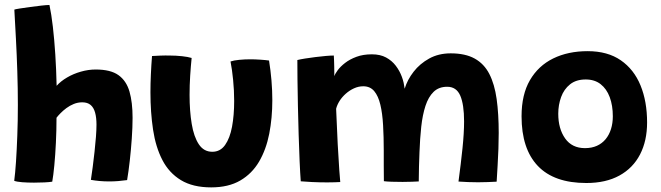

<svg xmlns="http://www.w3.org/2000/svg" viewBox="-20 -742 2718 790"><path d="M195 5.5Q183.5 7.5 162.8 8.5Q142 9.5 120 9.5Q94 9.5 71.5 7.8Q49 6 38.5 2Q42.5 -28 45.8 -76.2Q49 -124.5 51.2 -184.5Q53.5 -244.5 53.5 -310.5Q53.5 -378 51.2 -448Q49 -518 45.5 -583.2Q42 -648.5 39 -702.5Q42.5 -704 61 -707Q79.5 -710 104 -713.2Q128.5 -716.5 150.5 -719Q172.5 -721.5 183.5 -721.5Q191.5 -684 197.5 -632Q203.5 -580 207.5 -518.2Q211.5 -456.5 213 -389Q230 -408 256 -423.2Q282 -438.5 312.8 -447.2Q343.5 -456 374 -456Q435 -456 467.5 -432.8Q500 -409.5 512.8 -365.2Q525.5 -321 525.5 -257.5Q525.5 -217.5 522.2 -171.5Q519 -125.5 514 -81Q509 -36.5 503 -1Q485.5 1.5 467 3Q448.5 4.5 430 4.5Q409.5 4.5 389.8 2.8Q370 1 354 -2Q357.5 -24.5 361.5 -55Q365.5 -85.5 369 -117.8Q372.5 -150 374.8 -179.2Q377 -208.5 377 -229Q377 -258.5 371.2 -279Q365.5 -299.5 352.8 -310.2Q340 -321 318.5 -321Q300 -321 283.5 -314.2Q267 -307.5 253.2 -297.2Q239.5 -287 229 -276.2Q218.5 -265.5 212.5 -257.5Q212.5 -206 210 -154.8Q207.5 -103.5 203.5 -61.5Q199.5 -19.5 195 5.5Z M928.5 -489Q941 -493.5 964.2 -495.8Q987.5 -498 1009.5 -498Q1028 -498 1050.5 -496.5Q1073 -495 1087 -493Q1093.5 -452.5 1097 -411.2Q1100.5 -370 1100.5 -330Q1100.5 -256.5 1087.8 -191.5Q1075 -126.5 1046 -77Q1017 -27.5 968.5 0.8Q920 29 849 29Q773.5 29 724.5 -0.8Q675.5 -30.5 648 -83.8Q620.5 -137 609.8 -208.2Q599 -279.5 599 -362Q599 -398.5 600.8 -436.2Q602.5 -474 605.5 -511.5Q618.5 -512.5 639.8 -513.2Q661 -514 678.5 -513.5Q703.5 -513.5 728.8 -510.8Q754 -508 768.5 -503.5Q765 -469.5 762.5 -430.2Q760 -391 760 -351.5Q760 -285.5 768.8 -232.5Q777.5 -179.5 798 -148.5Q818.5 -117.5 853.5 -117.5Q886.5 -117.5 906.2 -145.5Q926 -173.5 934.8 -220.8Q943.5 -268 943.5 -326.5Q943.5 -370.5 939.2 -413.2Q935 -456 928.5 -489Z M1217.5 4Q1215 -28.5 1212.8 -79Q1210.5 -129.5 1208.8 -188.8Q1207 -248 1205.8 -306.5Q1204.5 -365 1204 -414.8Q1203.5 -464.5 1203.5 -495Q1215.5 -498 1235.5 -501.2Q1255.5 -504.5 1278 -507.2Q1300.5 -510 1320.8 -511.8Q1341 -513.5 1353.5 -513.5Q1354 -505.5 1354.5 -493.2Q1355 -481 1355.2 -468Q1355.5 -455 1355.5 -444.5Q1355.5 -434 1355.5 -428.5Q1358.5 -438 1369.5 -453Q1380.5 -468 1399.8 -483Q1419 -498 1446.5 -508.2Q1474 -518.5 1510 -518.5Q1544.5 -518.5 1568.5 -505.5Q1592.5 -492.5 1608.5 -471.5Q1624.5 -450.5 1633.5 -426Q1638 -414 1640.8 -401.5Q1643.5 -389 1645 -377Q1656 -413.5 1681.8 -446.8Q1707.5 -480 1746 -501.2Q1784.5 -522.5 1834.5 -522.5Q1894.5 -522.5 1933.2 -501Q1972 -479.5 1993.5 -437.5Q2015 -395.5 2023.5 -334.5Q2032 -273.5 2032 -195Q2032 -164 2030.8 -130Q2029.5 -96 2027.5 -61.5Q2025.5 -27 2023.5 5.5Q2005.5 6.5 1986 7.2Q1966.5 8 1947 8Q1927.5 8 1907.2 7.2Q1887 6.5 1866.5 5Q1876.5 -69.5 1883 -132.2Q1889.5 -195 1889.5 -242.5Q1889.5 -312 1873.8 -348.5Q1858 -385 1820 -385Q1785.5 -385 1764 -364Q1742.5 -343 1730.5 -306Q1718.5 -269 1713.2 -220.2Q1708 -171.5 1706 -116Q1705 -88 1704 -57.5Q1703 -27 1703 4.5Q1693 5 1674.8 5.8Q1656.5 6.5 1636.5 6.5Q1613 6.5 1591.2 5.8Q1569.5 5 1559.5 3.5Q1559 -30.5 1559 -60.5Q1559 -90.5 1559 -122Q1559 -179 1556.2 -227.2Q1553.5 -275.5 1545 -311.2Q1536.5 -347 1519.8 -367Q1503 -387 1474.5 -387Q1455 -387 1436.5 -378.5Q1418 -370 1402.8 -356.5Q1387.5 -343 1377.2 -326.8Q1367 -310.5 1363 -294.5Q1366 -215 1369.5 -149.5Q1373 -84 1376 -42.8Q1379 -1.5 1380 7Q1374.5 7.5 1357 8Q1339.5 8.5 1326.5 8.5Q1295 8.5 1263.5 7Q1232 5.5 1217.5 4Z M2392.5 11Q2260 11 2193 -59.2Q2126 -129.5 2126 -263.5Q2126 -353 2160.5 -412.2Q2195 -471.5 2256.2 -501.5Q2317.5 -531.5 2398 -531.5Q2480 -531.5 2534.2 -494Q2588.5 -456.5 2615.5 -390.5Q2642.5 -324.5 2642.5 -238Q2642.5 -162.5 2613.5 -106.5Q2584.5 -50.5 2528.8 -19.8Q2473 11 2392.5 11ZM2387 -132.5Q2414.5 -132.5 2435.8 -142Q2457 -151.5 2471.8 -169.2Q2486.5 -187 2494 -211Q2501.5 -235 2501.5 -263.5Q2501.5 -308 2488.8 -342.2Q2476 -376.5 2451.2 -395.8Q2426.5 -415 2390 -415Q2350.5 -415 2325.5 -395Q2300.5 -375 2288.8 -342.8Q2277 -310.5 2277 -274Q2277 -212.5 2305.2 -172.5Q2333.5 -132.5 2387 -132.5Z"/></svg>

Font: Grandstander Thin
Style: Bold
Weight: 700
Version: Version 1.200